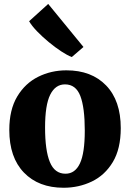

<svg xmlns="http://www.w3.org/2000/svg" viewBox="-20 -918 644 950"><path d="M26 -275Q26 -375 65.2 -440.5Q104.5 -506 168.8 -538Q233 -570 308.5 -570Q433 -570 505.2 -495Q577.5 -420 577.5 -284Q577.5 -181.5 538.2 -116.2Q499 -51 434.5 -20Q370 11 294.5 11Q171 11 98.5 -64Q26 -139 26 -275ZM304 -58.5Q351.5 -58.5 375.5 -109.5Q399.5 -160.5 399.5 -272Q399.5 -385.5 377.5 -443Q355.5 -500.5 301.5 -500.5Q254 -500.5 228.5 -449.5Q203 -398.5 203 -287Q203 -173.5 226.8 -116Q250.5 -58.5 304 -58.5ZM334.5 -636Q313.5 -644 283.2 -663.8Q253 -683.5 221.2 -709.8Q189.5 -736 163.2 -763.2Q137 -790.5 124 -813L218.5 -898.5L393 -685.5L335.5 -636Z"/></svg>

Font: Merriweather Black
Style: Regular
Weight: 900
Designer: Eben Sorkin
Foundry: Eben Sorkin
Version: Version 2.200;gftools[0.9.31]